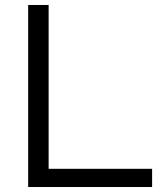

<svg xmlns="http://www.w3.org/2000/svg" viewBox="-20 -750 674 770"><path d="M93 0V-730H175V-73H590V0Z"/></svg>

Font: M PLUS 1 Thin
Style: Regular
Weight: 400
Version: Version 1.001